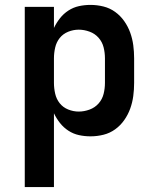

<svg xmlns="http://www.w3.org/2000/svg" viewBox="-20 -548 640 783"><path d="M81 215V-520H200V-434Q210 -455 224.5 -473.5Q239 -492 259 -505Q279 -518 302 -523Q325 -528 349 -528Q376 -528 402 -521.5Q428 -515 449.5 -499.5Q471 -484 486.5 -462Q502 -440 511 -415Q520 -390 523.5 -363.5Q527 -337 527 -310V-210Q527 -183 523.5 -156.5Q520 -130 511 -105Q502 -80 486.5 -58Q471 -36 449.5 -20.5Q428 -5 402 1.5Q376 8 349 8Q325 8 302 3Q279 -2 259 -15Q239 -28 224.5 -46.5Q210 -65 200 -86V215ZM301 -93Q323 -93 345 -101Q367 -109 382 -126Q397 -143 402.5 -165Q408 -187 408 -210V-310Q408 -333 402.5 -355Q397 -377 382 -394Q367 -411 345 -419Q323 -427 301 -427Q279 -427 258 -418.5Q237 -410 223.5 -393Q210 -376 205 -354Q200 -332 200 -310V-210Q200 -188 205 -166Q210 -144 223.5 -127Q237 -110 258 -101.5Q279 -93 301 -93Z"/></svg>

Font: Iosevka Book
Style: Bold
Weight: 700
Designer: Belleve Invis
Foundry: Belleve Invis
Version: Version 28.0.7; ttfautohint (v1.8.3)